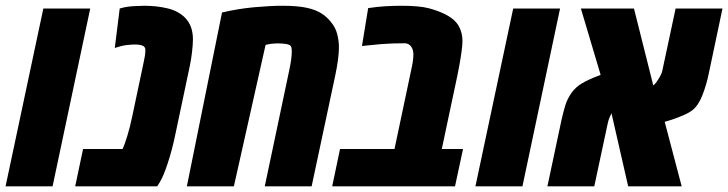

<svg xmlns="http://www.w3.org/2000/svg" viewBox="-30 -660 2579 680"><path d="M-10.3 0 123.5 -629.9H289.6L156.2 0Z M236.3 0 264.2 -132.3H404.3Q410.6 -145.5 420.7 -178Q430.7 -210.4 438.5 -248.5L479 -440.4Q481.4 -450.7 483.2 -462.2Q484.9 -473.6 484.9 -483.4Q484.9 -492.2 477.5 -497.1Q468.3 -502.4 447.3 -502.4Q437.5 -502.4 419.4 -500.5Q401.4 -498.5 376.5 -490.2L394 -629.9Q416 -636.7 443.4 -638.2Q470.7 -639.6 480.5 -639.6Q525.9 -639.6 564.5 -630.1Q603 -620.6 626.5 -596.2Q653.3 -567.9 653.3 -521Q653.3 -502.4 650.1 -475.6Q647 -448.7 642.1 -425.8L589.8 -178.2Q579.6 -129.4 564.2 -82.3Q548.8 -35.2 535.6 -14.2L526.9 0Z M631.8 0 756.3 -615.7Q811.5 -628.9 869.4 -634.3Q927.2 -639.6 970.2 -639.6Q1022.5 -639.6 1055.7 -632.6Q1088.9 -625.5 1110.4 -611.3Q1127.4 -600.1 1140.1 -584.5Q1158.2 -563.5 1164.3 -539.3Q1170.4 -515.1 1170.4 -493.2Q1170.4 -473.6 1167 -448Q1163.6 -422.4 1157.7 -394.5L1073.7 0H907.7L994.1 -409.7Q998.5 -430.2 1001 -447.5Q1003.4 -464.8 1003.4 -479Q1003.4 -482.4 1002.7 -488Q1002 -493.7 1000 -496.6Q996.1 -502.4 981.9 -504.4Q967.8 -506.3 955.1 -506.3Q931.2 -506.3 910.6 -501L798.3 0Z M1146.5 0 1174.3 -132.3H1367.2L1425.8 -409.7Q1429.7 -426.8 1431.9 -441.2Q1434.1 -455.6 1434.1 -466.8Q1434.1 -484.4 1425.8 -495.6Q1417 -506.8 1403.3 -506.8Q1378.9 -506.8 1360.4 -506.1Q1341.8 -505.4 1321.5 -503.9Q1301.3 -502.4 1271 -499L1252 -497.1L1273.9 -631.3Q1306.2 -636.2 1335.7 -637.9Q1365.2 -639.6 1390.1 -639.6Q1455.6 -639.6 1488.3 -630.9Q1521 -622.1 1543.9 -610.8Q1581.5 -592.8 1595.7 -565.9Q1607.9 -543 1607.9 -515.1Q1607.9 -501 1604.7 -477.8Q1601.6 -454.6 1597.4 -431.6Q1593.3 -408.7 1590.3 -394.5L1534.7 -132.3H1609.9L1581.5 0Z M1653.8 0 1787.6 -629.9H1953.6L1820.3 0Z M1908.7 0 1958.5 -234.4Q1963.9 -258.8 1971.2 -283.9Q1978.5 -309.1 1994.1 -331.1Q2008.3 -351.1 2030.5 -364.5Q2052.7 -377.9 2097.2 -395L2027.3 -629.9H2215.3L2283.7 -357.4Q2292.5 -364.3 2300.3 -377.4Q2313 -396 2315.9 -410.6L2362.8 -629.9H2528.8L2480 -398.4Q2471.7 -358.4 2457.5 -322.3Q2443.4 -286.1 2421.9 -269.5Q2410.2 -260.3 2388.4 -251Q2366.7 -241.7 2347.7 -235.6Q2328.6 -229.5 2324.2 -228.5L2384.3 0H2194.8L2135.7 -258.8Q2134.3 -255.9 2132.6 -252.2Q2130.9 -248.5 2128.9 -244.1Q2127 -239.3 2125 -233.4Q2123 -227.5 2122.1 -221.7L2074.7 0Z"/></svg>

Font: Open Sans Condensed ExtraBold
Style: Italic
Weight: 800
Width: 3
Italic angle: -12°
Designer: Monotype Design Team
Foundry: Monotype Imaging Inc.
Version: Version 3.003; ttfautohint (v1.8.4)